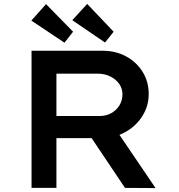

<svg xmlns="http://www.w3.org/2000/svg" viewBox="-20 -959 914 980"><path d="M141 0V-700H503Q570 -700 623 -671.5Q676 -643 707.5 -593Q739 -543 739 -479Q739 -417 706 -365.5Q673 -314 618 -284Q563 -254 496 -254H268V0ZM618 0 406 -316 542 -341 774 1ZM268 -367H490Q522 -367 548 -381.5Q574 -396 589.5 -421Q605 -446 605 -477Q605 -508 588 -531.5Q571 -555 542.5 -569Q514 -583 478 -583H268ZM516 -742 349 -856 425 -939 560 -797ZM309 -741 140 -854 215 -938 353 -797Z"/></svg>

Font: Lexend Giga Medium
Style: Regular
Weight: 500
Designer: Bonnie Shaver-Troup, Thomas Jockin
Foundry: Lexend
Version: Version 1.007